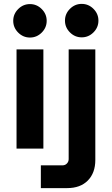

<svg xmlns="http://www.w3.org/2000/svg" viewBox="-20 -764 574 987"><path d="M65 0V-510H203V0ZM134 -571Q99 -571 73.5 -596.5Q48 -622 48 -657Q48 -692 73.5 -717.5Q99 -743 134 -743Q169 -743 194.5 -717.5Q220 -692 220 -657Q220 -622 194.5 -596.5Q169 -571 134 -571ZM190 203V86H301Q315 86 324 76.5Q333 67 333 54V-510H470V58Q470 125 431.5 164Q393 203 325 203ZM400 -572Q365 -572 339.5 -597.5Q314 -623 314 -658Q314 -693 339.5 -718.5Q365 -744 400 -744Q435 -744 460.5 -718.5Q486 -693 486 -658Q486 -623 460.5 -597.5Q435 -572 400 -572Z"/></svg>

Font: MuseoModerno Thin SemiBold
Style: Regular
Weight: 600
Version: Version 1.003